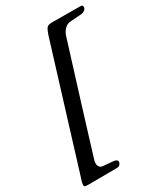

<svg xmlns="http://www.w3.org/2000/svg" viewBox="-240 -795 947 1091"><g transform="rotate(-30 234.0 -250.0)"><path d="M-21 187Q-21 176 -12 150L233 -644Q242 -671 248 -682Q254 -693 262.5 -697Q271 -701 289 -701L474 -700Q489 -700 489 -688Q489 -674 476.5 -666Q464 -658 452 -658L382 -653Q360 -652 343.5 -635Q327 -618 320 -597Q175 -133 105 97Q102 108 102 117Q102 131 109.5 140.5Q117 150 133 151L200 157Q210 158 217 163.5Q224 169 221 180Q218 190 211 195Q204 200 195 200L11 201Q-8 201 -14.5 199Q-21 197 -21 187Z"/></g></svg>

Font: EB Garamond
Style: Bold Italic
Weight: 700
Italic angle: -17.2°
Designer: Georg Duffner and Octavio Pardo
Foundry: Georg Duffner
Version: Version 1.000